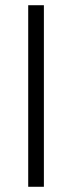

<svg xmlns="http://www.w3.org/2000/svg" viewBox="-20 -715 276 735"><path d="M88 -695H148V0H88Z"/></svg>

Font: Cairo Light
Style: Regular
Weight: 300
Designer: Mohamed Gaber, Accademia di Belle Arti di Urbino and others
Foundry: Kief Type Foundry, Accademia di Belle Arti di Urbino and others
Version: Version 3.011